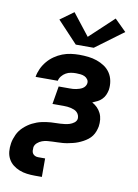

<svg xmlns="http://www.w3.org/2000/svg" viewBox="-104 -842 809 1125"><g transform="rotate(10 300.0 -279.5)"><path d="M394 -583H287L167 -711L247 -769L348 -640L491 -774L560 -706ZM184 215Q160 215 136.5 212Q113 209 91.5 200.5Q70 192 52.5 178Q35 164 24.5 144Q14 124 12 100.5Q10 77 14 52Q16 39 20.5 25.5Q25 12 31 -1Q37 -14 46 -26Q55 -38 66 -48Q77 -58 89 -66.5Q101 -75 114 -81.5Q127 -88 140.5 -93Q154 -98 168 -101Q182 -104 195.5 -106Q209 -108 223 -109Q237 -110 250.5 -110Q264 -110 278 -111Q292 -112 305.5 -113.5Q319 -115 333 -119.5Q347 -124 359 -133Q371 -142 374 -156Q375 -167 371.5 -177Q368 -187 360.5 -194.5Q353 -202 343.5 -206Q334 -210 323.5 -212.5Q313 -215 302 -216Q291 -217 280 -217H213L231 -324H297Q307 -324 316 -324.5Q325 -325 334.5 -327Q344 -329 353.5 -332Q363 -335 371.5 -340Q380 -345 386 -353.5Q392 -362 393 -371Q395 -384 387.5 -394.5Q380 -405 369 -410Q358 -415 345 -416.5Q332 -418 318 -418Q303 -418 287.5 -415.5Q272 -413 258 -405Q244 -397 233.5 -384Q223 -371 220 -356H88Q92 -381 103 -405Q114 -429 131.5 -450Q149 -471 171.5 -486.5Q194 -502 218.5 -511.5Q243 -521 268.5 -524.5Q294 -528 318 -528Q346 -528 372.5 -525Q399 -522 423.5 -513.5Q448 -505 469 -491Q490 -477 504 -456Q518 -435 523 -408.5Q528 -382 524 -355Q521 -340 514.5 -325Q508 -310 496.5 -298.5Q485 -287 470.5 -279.5Q456 -272 441 -266Q458 -257 471.5 -243.5Q485 -230 493.5 -212.5Q502 -195 504 -175Q506 -155 503 -134Q500 -119 494.5 -104Q489 -89 479.5 -76Q470 -63 457 -53Q444 -43 430 -35.5Q416 -28 401 -22Q386 -16 371 -12.5Q356 -9 341 -6Q326 -3 311 -2Q296 -1 281 -0.5Q266 0 251 0.5Q236 1 220.5 2.5Q205 4 190 9.5Q175 15 162.5 26Q150 37 147 52Q146 62 146.5 72Q147 82 152 89.5Q157 97 165.5 101Q174 105 184 105H226V215Z"/></g></svg>

Font: Iosevka SS04 XBd Ex Obl
Style: Regular
Weight: 800
Width: 7
Italic angle: -9°
Monospace: yes
Designer: Belleve Invis
Foundry: Belleve Invis
Version: Version 19.0.0; ttfautohint (v1.8.4)